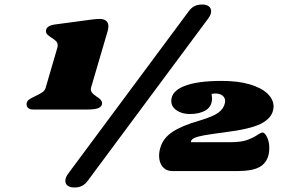

<svg xmlns="http://www.w3.org/2000/svg" viewBox="-20 -759 1268 852"><path d="M422 -675Q440 -675 450.5 -667Q461 -659 461 -642Q461 -633 458 -622L384 -370Q381 -358 387.5 -349Q394 -340 408 -331Q433 -316 433 -301Q433 -287 418 -280Q403 -273 368 -273H128Q112 -273 105 -279.5Q98 -286 98 -296Q98 -309 108 -316.5Q118 -324 138 -333Q157 -342 168.5 -350Q180 -358 183 -371L235 -549Q236 -552 236 -558Q236 -569 228.5 -576.5Q221 -584 208 -592Q196 -600 190 -606Q184 -612 184 -621Q184 -644 221 -650L385 -672Q410 -675 422 -675ZM877 -739Q896 -739 906.5 -731Q917 -723 917 -709Q917 -694 904 -677L371 41Q359 58 344.5 65.5Q330 73 310 73Q291 73 280.5 65Q270 57 270 43Q270 28 283 11L816 -707Q828 -724 842.5 -731.5Q857 -739 877 -739ZM1194 -286Q1194 -280 1192 -270Q1183 -232 1136 -209Q1089 -186 978 -172Q916 -164 885.5 -158.5Q855 -153 841 -146Q827 -139 827 -128H1001Q1049 -128 1076 -137.5Q1103 -147 1125 -162Q1139 -171 1145 -171Q1155 -171 1165 -150.5Q1175 -130 1175 -102Q1175 -88 1172 -73Q1163 -35 1131 -17.5Q1099 0 1037 0H744Q718 0 702 -18.5Q686 -37 686 -68Q686 -86 692 -105Q704 -146 745 -173.5Q786 -201 866 -224Q926 -242 949.5 -259.5Q973 -277 978 -302Q982 -321 970 -332.5Q958 -344 937 -344Q925 -344 919 -342Q921 -328 921 -323Q921 -287 893.5 -270Q866 -253 823 -253Q787 -253 763.5 -269.5Q740 -286 740 -311Q740 -354 797.5 -377Q855 -400 964 -400Q1037 -400 1089 -384.5Q1141 -369 1167.5 -343Q1194 -317 1194 -286Z"/></svg>

Font: Shrikhand
Style: Regular
Weight: 400
Italic angle: -14°
Version: Version 1.000;PS 1.000;hotconv 1.0.88;makeotf.lib2.5.647800